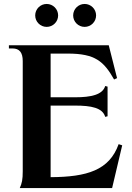

<svg xmlns="http://www.w3.org/2000/svg" viewBox="-20 -951 668 971"><path d="M80 0H547L598 -216L580 -222C533 -90 420 -56 236 -55V-417H360C441 -417 499 -406 512 -360L524 -363V-513L512 -516C499 -472 441 -459 360 -459H236V-680H323C461 -680 505 -641 557 -549L572 -556L530 -722H25V-706H43C78 -706 95 -686 95 -642V-84C95 -44 91 -24 80 0ZM216 -815C248 -815 274 -841 274 -873C274 -905 248 -931 216 -931C184 -931 158 -905 158 -873C158 -841 184 -815 216 -815ZM408 -815C440 -815 466 -841 466 -873C466 -905 440 -931 408 -931C376 -931 350 -905 350 -873C350 -841 376 -815 408 -815Z"/></svg>

Font: Sinistre
Style: Bold
Weight: 700
Designer: Jules Durand
Foundry: Collletttivo
Version: Version 69.420;Glyphs 3.2 (3217)